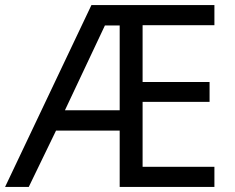

<svg xmlns="http://www.w3.org/2000/svg" viewBox="-21 -734 922 754"><path d="M821 0V-79H539V-334H802V-412H539V-635H821V-714H338L-1 0H92L199 -221H449V0ZM234 -301 391 -634H449V-301Z"/></svg>

Font: Noto Sans Bengali
Style: Regular
Weight: 400
Designer: Jelle Bosma - Monotype Design Team
Foundry: Monotype Imaging Inc.
Version: Version 2.003